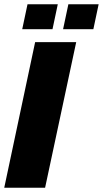

<svg xmlns="http://www.w3.org/2000/svg" viewBox="-30 -887 486 907"><path d="M-10 0 136 -688H330L183 0ZM268 -749 293 -867H436L411 -749ZM75 -749 100 -867H243L218 -749Z"/></svg>

Font: Saira SemiCondensed Black
Style: Italic
Weight: 900
Width: 4
Italic angle: -12°
Designer: Hector Gatti with collaboration of the Omnibus-Type team
Foundry: Omnibus-Type
Version: Version 1.101